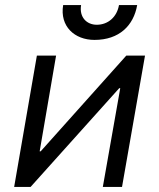

<svg xmlns="http://www.w3.org/2000/svg" viewBox="-20 -740 629 760"><path d="M36 0H101L452 -391H456L387 0H463L554 -520H480L141 -141H137L202 -520H126ZM354 -582C452 -582 509 -639 523 -720H451C443 -673 408 -642 363 -642C323 -642 293 -672 301 -720H230C216 -636 275 -582 354 -582Z"/></svg>

Font: Fixel Text 20240404
Style: Italic
Weight: 400
Width: 4
Italic angle: -10°
Designer: AlfaBravo + MacPaw
Foundry: Kyrylo Tkachov, Marchela Mozhyna, Serhii Makarenko, Maria Weinstein, Zakhar Kryvoshyya
Version: Version 1.211;Glyphs 3.2 (3225)